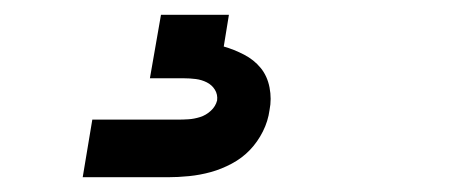

<svg xmlns="http://www.w3.org/2000/svg" viewBox="-20 -20 640 260"><path d="M92 220 105 142H220Q228 142 235.5 141.5Q243 141 251 138.5Q259 136 265.5 130Q272 124 274 116Q275 108 271 101.5Q267 95 260 91.5Q253 88 245 87Q237 86 229 86H183L198 0H290L283 43Q297 47 310.5 54Q324 61 333 72Q342 83 345 98.5Q348 114 345 129Q343 144 336 158Q329 172 318.5 183Q308 194 294 201.5Q280 209 265.5 213Q251 217 236 218.5Q221 220 207 220Z"/></svg>

Font: Iosevka Custom Oblique
Style: Bold
Weight: 700
Italic angle: -9°
Monospace: yes
Designer: Belleve Invis
Foundry: Belleve Invis
Version: Version 30.1.2; ttfautohint (v1.8.4)